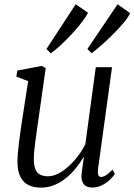

<svg xmlns="http://www.w3.org/2000/svg" viewBox="-20 -850 616 880"><path d="M168 10Q135 10 110.8 -1.8Q86.5 -13.5 73.2 -40Q60 -66.5 60 -110.5Q60 -126 62 -149.2Q64 -172.5 67.2 -198.8Q70.5 -225 74 -249.5Q77.5 -274 80 -290.5L109 -478L55 -499L59.5 -526.5L171.5 -548L189.5 -538L153.5 -284.5Q151 -265.5 147.8 -244Q144.5 -222.5 141.8 -200.5Q139 -178.5 137 -158.2Q135 -138 135 -122Q135 -90.5 142.8 -73Q150.5 -55.5 165.2 -48.8Q180 -42 200 -42Q229 -42 260.8 -62Q292.5 -82 321.5 -115.2Q350.5 -148.5 371 -188.5L419 -542H493.5L429.5 -77Q427 -58.5 430.2 -48.8Q433.5 -39 443 -39Q453 -39 466 -47Q479 -55 495.5 -72.5L506.5 -52.5Q501 -43.5 486.2 -28.8Q471.5 -14 450 -2.2Q428.5 9.5 402.5 9.5Q373.5 9.5 362 -8.8Q350.5 -27 354 -52.5Q354 -55 355.2 -63.8Q356.5 -72.5 358.2 -84.8Q360 -97 361.5 -109Q363 -121 364.5 -130L363.5 -130.5Q346.5 -102.5 325.8 -77Q305 -51.5 280.2 -32Q255.5 -12.5 227.5 -1.2Q199.5 10 168 10ZM212.5 -605.5 193 -625.5 327 -830.5 383.5 -791.5Q375.5 -775.5 361 -756Q346.5 -736.5 328 -715.2Q309.5 -694 289.2 -673.2Q269 -652.5 249.2 -635Q229.5 -617.5 212.5 -605.5ZM400 -606 380.5 -625.5 519 -830.5 576.5 -789.5Q566.5 -769 544.8 -743.2Q523 -717.5 496.5 -691.2Q470 -665 444.2 -642.5Q418.5 -620 400 -606Z"/></svg>

Font: Merriweather 60pt Light
Style: Italic
Weight: 300
Italic angle: -7.8°
Version: Version 2.101